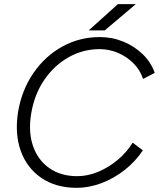

<svg xmlns="http://www.w3.org/2000/svg" viewBox="-20 -890 763 922"><path d="M349 12Q249 12 179.5 -35Q110 -82 80 -164.5Q50 -247 67 -354Q85 -459 141 -540Q197 -621 279.5 -666.5Q362 -712 459 -712Q519 -712 572.5 -690Q626 -668 666 -629Q706 -590 723 -540L667 -511Q653 -554 621 -586Q589 -618 547 -636Q505 -654 458 -654Q378 -654 308.5 -614.5Q239 -575 192 -505.5Q145 -436 130 -346Q115 -257 138.5 -189Q162 -121 217 -82.5Q272 -44 351 -44Q401 -44 451.5 -65Q502 -86 545.5 -122.5Q589 -159 617 -205L666 -168Q631 -115 579 -74Q527 -33 467 -10.5Q407 12 349 12ZM406 -744 546 -870H632L483 -744Z"/></svg>

Font: Figtree Light Light
Style: Italic
Weight: 300
Italic angle: -9.5°
Version: Version 2.000